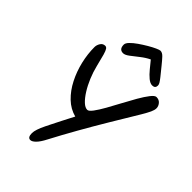

<svg xmlns="http://www.w3.org/2000/svg" viewBox="-264 -1015 1134 1134"><g transform="rotate(45 303.5 -447.5)"><path d="M212 11Q190 11 190 -25Q190 -53 218 -110Q224 -122 236.5 -147Q249 -172 263 -199.5Q277 -227 288 -248Q299 -269 302 -275Q252 -288 213 -325.5Q174 -363 147 -416Q120 -469 106 -528.5Q92 -588 92 -645Q92 -663 102.5 -679.5Q113 -696 132 -696Q141 -696 147.5 -687Q154 -678 161.5 -652Q169 -626 181 -576Q191 -535 207.5 -495.5Q224 -456 244.5 -423.5Q265 -391 285.5 -372Q306 -353 324 -353Q336 -353 354.5 -378Q373 -403 395 -442Q417 -481 440 -524.5Q463 -568 485.5 -607Q508 -646 527.5 -671Q547 -696 560 -696Q582 -696 594.5 -681Q607 -666 607 -649Q607 -634 597.5 -613.5Q588 -593 569 -561Q520 -480 468.5 -394Q417 -308 369.5 -224Q322 -140 282 -64Q262 -25 244 -7Q226 11 212 11ZM493 -726Q476 -726 456 -742.5Q436 -759 416.5 -783Q397 -807 379 -829Q350 -815 323 -793.5Q296 -772 274 -755.5Q252 -739 237 -739Q204 -739 204 -778Q204 -791 220 -807.5Q236 -824 260.5 -841Q285 -858 310.5 -873Q336 -888 356 -897Q376 -906 383 -906Q399 -906 414.5 -889.5Q430 -873 450 -848Q478 -814 492.5 -795.5Q507 -777 512.5 -767.5Q518 -758 518 -750Q518 -726 493 -726Z"/></g></svg>

Font: Solitreo
Style: Regular
Weight: 400
Designer: Nathan Gross, Bryan Kirschen, Binghamton University
Foundry: Eli Heuer
Version: Version 1.100; ttfautohint (v1.8.4.7-5d5b)